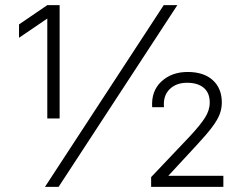

<svg xmlns="http://www.w3.org/2000/svg" viewBox="-20 -727 917 747"><path d="M212 -266H164V-683L198 -678L54 -580V-632L164 -707H212ZM208 0H155L617 -707H670ZM568 -38 718 -196Q759 -240 777.5 -269Q796 -298 796 -328Q796 -366 772.5 -385.5Q749 -405 708 -405Q665 -405 639.5 -379.5Q614 -354 618 -310H572Q568 -373 608 -410Q648 -447 710 -447Q773 -447 808 -415Q843 -383 843 -328Q843 -304 834.5 -282Q826 -260 805 -232Q784 -204 744 -161L608 -14L601 -43H849V0H568Z"/></svg>

Font: 42dot Sans Light Light
Style: Regular
Weight: 300
Version: Version 1.000